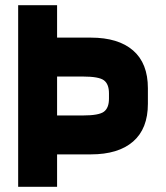

<svg xmlns="http://www.w3.org/2000/svg" viewBox="-20 -720 640 740"><path d="M330 -575H110V-425H300Q361 -425 380.5 -410.5Q400 -396 400 -360V-350H550V-380Q550 -476 493 -525.5Q436 -575 330 -575ZM200 0V-700H50V0ZM330 -125Q436 -125 493 -174.5Q550 -224 550 -320V-350H400V-340Q400 -304 380.5 -289.5Q361 -275 300 -275H110V-125Z"/></svg>

Font: Millimetre
Style: Bold
Weight: 800
Designer: Jérémy Landes
Version: Version 1.0